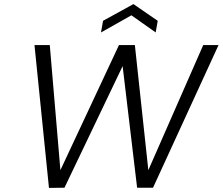

<svg xmlns="http://www.w3.org/2000/svg" viewBox="-20 -920 1091 941"><path d="M624 -845 475 -761 485 -818 634 -900 753 -818 743 -761ZM1051 -699 730 0H652L581 -596L296 0L220 1L149 -699H224L276 -86L563 -699H641L707 -86L976 -699Z"/></svg>

Font: Fz Poppins Light
Style: Italic
Weight: 300
Italic angle: -10°
Designer: Ninad Kale (Devanagari), Jonny Pinhorn (Latin)
Foundry: Indian Type Foundry
Version: Vit hóa bi Vntype.Com & FontZin.Com